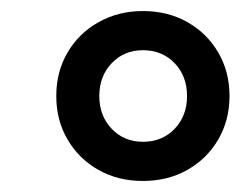

<svg xmlns="http://www.w3.org/2000/svg" viewBox="-20 -730 436 348"><path d="M239 -402Q194 -402 158.5 -422Q123 -442 102.5 -477Q82 -512 82 -556Q82 -600 102.5 -635Q123 -670 159 -690Q195 -710 239 -710Q284 -710 319.5 -690Q355 -670 375.5 -635Q396 -600 396 -556Q396 -512 375.5 -477Q355 -442 319.5 -422Q284 -402 239 -402ZM239 -473Q274 -473 296.5 -496.5Q319 -520 319 -556Q319 -592 296.5 -615.5Q274 -639 239 -639Q205 -639 182.5 -615.5Q160 -592 160 -556Q160 -520 182.5 -496.5Q205 -473 239 -473Z"/></svg>

Font: Nunito Variable Extra Light
Style: Italic
Weight: 200
Italic angle: -9°
Designer: Vernon Adams
Foundry: Vernon Adams
Version: Version 3.602